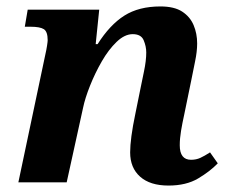

<svg xmlns="http://www.w3.org/2000/svg" viewBox="-20 -566 712 596"><path d="M503 10Q446 10 415 -17.5Q384 -45 384 -93Q384 -114 388 -144Q392 -174 400 -212L416 -291Q420 -311 427 -344.5Q434 -378 434 -403Q434 -422 426 -441Q418 -460 392 -460Q367 -460 342 -436Q317 -412 296 -375.5Q275 -339 259.5 -300Q244 -261 238 -232L187 0H37L121 -398Q124 -411 126 -424Q128 -437 128 -441Q128 -468 116 -475.5Q104 -483 75 -483H57L66 -536H288L277 -429H283Q321 -489 366 -517.5Q411 -546 478 -546Q521 -546 545.5 -530Q570 -514 581 -488Q592 -462 592 -431Q592 -406 585.5 -375Q579 -344 574 -318L552 -211Q546 -184 542 -160Q538 -136 538 -115Q538 -70 573 -70Q589 -70 602 -76Q615 -82 632 -93L656 -59Q632 -34 595 -12Q558 10 503 10Z"/></svg>

Font: Noto Serif
Style: Bold Italic
Weight: 700
Italic angle: -12°
Designer: Monotype Design Team
Foundry: Monotype Imaging Inc.
Version: Version 2.013